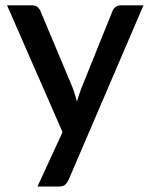

<svg xmlns="http://www.w3.org/2000/svg" viewBox="-20 -530 562 720"><path d="M518 -510 237 145Q231.5 156.5 223.8 163Q216 169.5 200 169.5H120.5L214.5 -34.5L6.5 -510H100Q113.5 -510 120.8 -503.8Q128 -497.5 131.5 -489L253 -199.5Q257.5 -187 261.2 -174.8Q265 -162.5 268.5 -149.5Q272.5 -162.5 276.5 -175Q280.5 -187.5 285.5 -200L402 -489Q405.5 -498 413.8 -504Q422 -510 432 -510Z"/></svg>

Font: Lato SemiBold
Style: Regular
Weight: 600
Designer: Lukasz Dziedzic with Adam Twardoch and Botio Nikoltchev
Foundry: tyPoland Lukasz Dziedzic
Version: Version 2.015; 2015-08-06; http://www.latofonts.com/